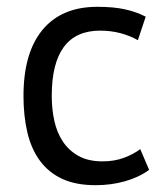

<svg xmlns="http://www.w3.org/2000/svg" viewBox="-20 -532 491 564"><path d="M418 -33Q388 -11 347 0.5Q306 12 261 12Q203 12 163 -6.5Q123 -25 97.5 -59.5Q72 -94 60.5 -142.5Q49 -191 49 -250Q49 -377 105 -444.5Q161 -512 266 -512Q314 -512 347.5 -504.5Q381 -497 408 -483L385 -414Q362 -427 334 -434.5Q306 -442 274 -442Q132 -442 132 -250Q132 -212 139.5 -177.5Q147 -143 164.5 -116.5Q182 -90 210.5 -74Q239 -58 281 -58Q317 -58 345.5 -69Q374 -80 392 -94Z"/></svg>

Font: PT Sans
Style: Regular
Weight: 400
Designer: A.Korolkova, O.Umpeleva, V.Yefimov
Foundry: ParaType Ltd
Version: Version 2.003